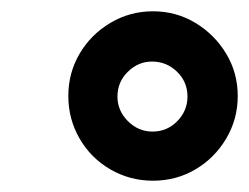

<svg xmlns="http://www.w3.org/2000/svg" viewBox="-20 -720 441 340"><path d="M251 -400Q210 -400 175.5 -420Q141 -440 121 -474.5Q101 -509 101 -550Q101 -591 121 -625Q141 -659 175.5 -679.5Q210 -700 251 -700Q292 -700 326 -679.5Q360 -659 380.5 -625Q401 -591 401 -550Q401 -509 380.5 -474.5Q360 -440 326 -420Q292 -400 251 -400ZM250 -487Q276 -487 294 -505.5Q312 -524 312 -549Q312 -575 293.5 -593Q275 -611 249 -611Q225 -611 206.5 -593Q188 -575 188 -549Q188 -524 206.5 -505.5Q225 -487 250 -487Z"/></svg>

Font: Archivo ExtraCondensed Black
Style: Italic
Weight: 900
Width: 2
Italic angle: -10°
Designer: Hector Gatti
Foundry: Omnibus-Type
Version: Version 2.001